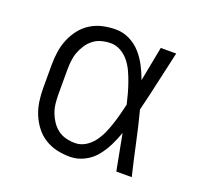

<svg xmlns="http://www.w3.org/2000/svg" viewBox="-99 -640 798 760"><g transform="rotate(20 300.0 -260.0)"><path d="M267 8Q239 8 212 2Q185 -4 161.5 -18.5Q138 -33 121 -55Q104 -77 93.5 -102.5Q83 -128 79 -155.5Q75 -183 75 -210V-310Q75 -337 79 -364.5Q83 -392 93.5 -417.5Q104 -443 121 -465Q138 -487 161.5 -501.5Q185 -516 212 -522Q239 -528 267 -528Q297 -528 324.5 -514.5Q352 -501 372 -478.5Q392 -456 406 -429Q420 -402 430 -374Q437 -410 444 -447Q451 -484 458 -520H523Q508 -456 494 -391.5Q480 -327 464 -263Q481 -198 495 -132Q509 -66 525 0H460Q453 -38 445.5 -76Q438 -114 431 -152Q421 -123 407 -95Q393 -67 373.5 -43.5Q354 -20 325.5 -6Q297 8 267 8ZM267 -50Q290 -50 310 -62Q330 -74 344 -92.5Q358 -111 367.5 -132Q377 -153 384 -174.5Q391 -196 397 -218.5Q403 -241 408 -263Q403 -285 397 -306.5Q391 -328 383.5 -349.5Q376 -371 366.5 -391.5Q357 -412 343 -429.5Q329 -447 309 -458.5Q289 -470 267 -470Q247 -470 228 -465Q209 -460 194 -448.5Q179 -437 168 -420.5Q157 -404 150.5 -386Q144 -368 142 -348.5Q140 -329 140 -310V-210Q140 -191 142 -171.5Q144 -152 150.5 -134Q157 -116 168 -99.5Q179 -83 194 -71.5Q209 -60 228 -55Q247 -50 267 -50Z"/></g></svg>

Font: Iosevka SS04 Light Extended
Style: Regular
Weight: 300
Width: 7
Monospace: yes
Designer: Belleve Invis
Foundry: Belleve Invis
Version: Version 19.0.0; ttfautohint (v1.8.4)